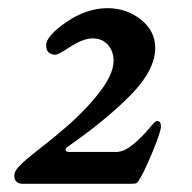

<svg xmlns="http://www.w3.org/2000/svg" viewBox="-20 -449 471 470"><path d="M243 -429Q290 -429 325 -401Q360 -373 360 -332Q360 -278 301 -217.5Q242 -157 146 -90Q140 -86 140.5 -81.5Q141 -77 150 -77H264Q284 -77 306.5 -96Q329 -115 344.5 -134Q360 -153 364 -153Q374 -153 374 -139Q374 -128 356 -83.5Q338 -39 325 -16Q318 -3 314.5 -1Q311 1 298 1H37Q15 1 15 -19Q15 -26 20 -33.5Q25 -41 36.5 -51.5Q48 -62 60 -71.5Q72 -81 93 -97.5Q114 -114 130 -128Q182 -171 220 -218.5Q258 -266 258 -300Q258 -324 244 -339.5Q230 -355 207 -355Q184 -355 153 -335Q122 -315 117 -315Q93 -315 93 -338Q93 -361 142.5 -395Q192 -429 243 -429Z"/></svg>

Font: EB Garamond 08
Style: Italic
Weight: 400
Italic angle: -14°
Version: Version 0.016